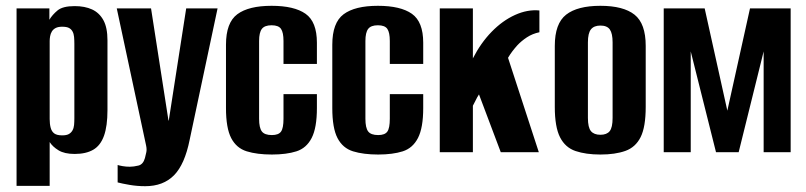

<svg xmlns="http://www.w3.org/2000/svg" viewBox="-20 -524 2774 661"><path d="M37 116V-495H150V-456Q160 -473 178 -488Q196 -503 237 -503Q272 -503 297 -491.5Q322 -480 336 -454.5Q350 -429 350 -385V-145Q350 -90 338 -56.5Q326 -23 301 -8.5Q276 6 237 6Q202 6 181.5 -6.5Q161 -19 151 -35V116ZM194 -58Q209 -58 217 -62.5Q225 -67 229.5 -75Q234 -83 235 -93.5Q236 -104 236 -117V-373Q236 -386 235 -397Q234 -408 229.5 -416Q225 -424 217 -428Q209 -432 194 -432Q180 -432 171.5 -427.5Q163 -423 158.5 -415.5Q154 -408 152.5 -399Q151 -390 151 -383V-114Q151 -97 154.5 -84Q158 -71 167 -64.5Q176 -58 194 -58Z M480 117Q452 117 426 112.5Q400 108 385 104V44Q391 46 402.5 48Q414 50 427 50Q440 50 456.5 46Q473 42 479 20Q481 11 483.5 1Q486 -9 483 -23L382 -495H500L560 -109H561L621 -495H729L633 -43Q616 42 579 79.5Q542 117 480 117Z M916 8Q865 8 829.5 -3Q794 -14 776 -48.5Q758 -83 758 -152V-370Q758 -446 797 -475Q836 -504 915 -504Q993 -504 1032 -476.5Q1071 -449 1071 -377V-304H956V-383Q956 -412 947.5 -424.5Q939 -437 915 -437Q891 -437 881.5 -424.5Q872 -412 872 -383V-115Q872 -84 881.5 -71.5Q891 -59 916 -59Q939 -59 947.5 -71Q956 -83 956 -115V-200H1071V-152Q1071 -84 1053 -49Q1035 -14 1000.5 -3Q966 8 916 8Z M1282 8Q1231 8 1195.5 -3Q1160 -14 1142 -48.5Q1124 -83 1124 -152V-370Q1124 -446 1163 -475Q1202 -504 1281 -504Q1359 -504 1398 -476.5Q1437 -449 1437 -377V-304H1322V-383Q1322 -412 1313.5 -424.5Q1305 -437 1281 -437Q1257 -437 1247.5 -424.5Q1238 -412 1238 -383V-115Q1238 -84 1247.5 -71.5Q1257 -59 1282 -59Q1305 -59 1313.5 -71Q1322 -83 1322 -115V-200H1437V-152Q1437 -84 1419 -49Q1401 -14 1366.5 -3Q1332 8 1282 8Z M1494 0V-495H1608V-323Q1635 -376 1672.5 -414.5Q1710 -453 1753 -472.5Q1796 -492 1837 -488V-413Q1813 -408 1794 -395.5Q1775 -383 1761 -368Q1752 -358 1744 -347.5Q1736 -337 1729 -325L1835 0H1704L1629 -199Q1623 -190 1617.5 -178.5Q1612 -167 1608 -160V0Z M2047 8Q1997 8 1961.5 -4Q1926 -16 1908 -51.5Q1890 -87 1890 -156V-366Q1890 -443 1929 -473.5Q1968 -504 2047 -504Q2126 -504 2164.5 -473.5Q2203 -443 2203 -366V-156Q2203 -87 2185.5 -52Q2168 -17 2133 -4.5Q2098 8 2047 8ZM2047 -60Q2069 -60 2079 -72.5Q2089 -85 2089 -118V-378Q2089 -409 2079.5 -422.5Q2070 -436 2047 -436Q2025 -436 2014.5 -423Q2004 -410 2004 -378V-118Q2004 -85 2014.5 -72.5Q2025 -60 2047 -60Z M2265 0V-495H2406L2484 -143L2562 -495H2702V0H2609V-347L2523 0H2445L2358 -347V0Z"/></svg>

Font: Alumni Sans
Style: Bold
Weight: 700
Designer: Robert E. Leuschke
Foundry: Robert E. Leuschke
Version: Version 1.018